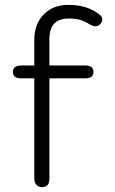

<svg xmlns="http://www.w3.org/2000/svg" viewBox="-20 -759 473 789"><path d="M400 -679Q400 -668 391 -659Q383 -651 373 -651Q362 -651 345 -661Q326 -673 307 -678Q288 -683 263 -683Q183 -683 183 -599V-490H330Q364 -490 364 -463Q364 -437 330 -437H183V-26Q183 10 153 10Q138 10 129.5 0.5Q121 -9 121 -26V-437H68Q33 -437 33 -463Q33 -490 68 -490H121V-595Q121 -660 159.5 -699.5Q198 -739 261 -739Q340 -739 390 -698Q400 -691 400 -679Z"/></svg>

Font: Kodchasan Light
Style: Regular
Weight: 300
Version: Version 1.000; ttfautohint (v1.6)